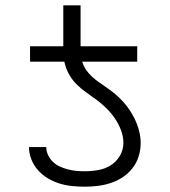

<svg xmlns="http://www.w3.org/2000/svg" viewBox="-20 -694 640 722"><path d="M298 8Q274 8 250 5.5Q226 3 203.5 -4Q181 -11 160 -23.5Q139 -36 123 -54Q107 -72 98 -94.5Q89 -117 89 -141H154Q154 -125 161 -110.5Q168 -96 179.5 -85Q191 -74 205.5 -67.5Q220 -61 235.5 -57Q251 -53 266.5 -51.5Q282 -50 298 -50Q324 -50 349.5 -54.5Q375 -59 396.5 -72.5Q418 -86 431 -108.5Q444 -131 444 -157Q444 -181 435 -204.5Q426 -228 412.5 -248Q399 -268 381.5 -285.5Q364 -303 344.5 -317.5Q325 -332 305 -346Q285 -360 267.5 -377.5Q250 -395 238.5 -416.5Q227 -438 222 -462H93V-520H218V-674H283V-520H496V-462H289Q296 -439 312.5 -420Q329 -401 349 -387Q369 -373 389 -359Q409 -345 427 -328Q445 -311 459.5 -291.5Q474 -272 485 -250Q496 -228 502.5 -204Q509 -180 509 -156Q509 -131 501.5 -106.5Q494 -82 478.5 -62Q463 -42 442 -28Q421 -14 397 -6Q373 2 348 5Q323 8 298 8Z"/></svg>

Font: Iosevka SS04 Light Extended
Style: Regular
Weight: 300
Width: 7
Monospace: yes
Designer: Belleve Invis
Foundry: Belleve Invis
Version: Version 19.0.0; ttfautohint (v1.8.4)